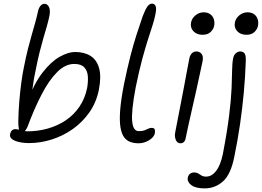

<svg xmlns="http://www.w3.org/2000/svg" viewBox="-20 -780 1446 1060"><path d="M140 10Q120 10 100 7Q80 4 64.5 -2Q49 -8 41 -17.5Q33 -27 36 -41Q39 -54 46.5 -60.5Q54 -67 65 -67Q77 -67 95 -61Q113 -55 131 -55Q190 -55 244.5 -70.5Q299 -86 343.5 -116Q388 -146 418.5 -191Q449 -236 461 -294Q467 -328 465 -358.5Q463 -389 445.5 -408Q428 -427 390 -427Q341 -427 296 -382.5Q251 -338 210 -259Q169 -180 131 -78Q123 -61 115 -55Q107 -49 99 -49Q88 -49 84.5 -65.5Q81 -82 81 -110Q82 -165 86.5 -220Q91 -275 97.5 -323Q104 -371 111 -404Q123 -466 134.5 -511Q146 -556 156 -590.5Q166 -625 174.5 -655.5Q183 -686 190 -718Q193 -734 202.5 -746.5Q212 -759 226 -759Q241 -759 250 -742Q259 -725 253 -693Q246 -660 237.5 -631Q229 -602 219.5 -569.5Q210 -537 199 -493.5Q188 -450 176 -388Q167 -348 160.5 -298Q154 -248 145 -186L130 -217Q168 -319 215 -379.5Q262 -440 309.5 -466.5Q357 -493 394 -493Q445 -493 479.5 -471.5Q514 -450 527 -404Q540 -358 526 -285Q512 -215 474 -160.5Q436 -106 382.5 -68Q329 -30 266 -10Q203 10 140 10Z M744 11Q721 11 700.5 4Q680 -3 665.5 -22Q651 -41 645 -77.5Q639 -114 643.5 -172.5Q648 -231 665 -317Q683 -404 699.5 -468.5Q716 -533 733 -586Q750 -639 768 -691Q783 -730 794.5 -745Q806 -760 819 -760Q833 -760 839 -746.5Q845 -733 838 -701Q833 -674 822.5 -641.5Q812 -609 797.5 -564Q783 -519 765.5 -454.5Q748 -390 729 -297Q716 -228 711.5 -182Q707 -136 710 -108Q713 -80 722.5 -68Q732 -56 745 -56Q766 -56 778 -60.5Q790 -65 798.5 -69.5Q807 -74 817 -74Q831 -74 834 -66Q837 -58 835 -45Q832 -30 818.5 -17.5Q805 -5 785.5 3Q766 11 744 11Z M976 11Q964 11 956.5 2Q949 -7 946.5 -22Q944 -37 948 -53Q964 -137 975.5 -195Q987 -253 995 -296Q1003 -339 1010 -376.5Q1017 -414 1025 -456Q1027 -468 1032.5 -477Q1038 -486 1045.5 -491Q1053 -496 1064 -496Q1082 -496 1092.5 -483Q1103 -470 1099 -445Q1094 -422 1085 -379.5Q1076 -337 1064.5 -285Q1053 -233 1041 -181Q1029 -129 1019.5 -85.5Q1010 -42 1005 -17Q1003 -4 995.5 3.5Q988 11 976 11ZM1098 -588Q1066 -588 1047.5 -608Q1029 -628 1035 -657Q1040 -680 1060 -696Q1080 -712 1104 -712Q1127 -712 1141.5 -701Q1156 -690 1161 -672.5Q1166 -655 1162 -636Q1159 -620 1143.5 -604Q1128 -588 1098 -588Z M1110 260Q1059 260 1035.5 241.5Q1012 223 1017 200Q1020 186 1029.5 179Q1039 172 1053 172Q1065 172 1074 177.5Q1083 183 1092.5 189Q1102 195 1118 195Q1149 195 1173 164Q1197 133 1210 72Q1234 -53 1245 -142.5Q1256 -232 1258.5 -293Q1261 -354 1261.5 -393.5Q1262 -433 1267 -457Q1271 -478 1283 -487Q1295 -496 1306 -496Q1320 -496 1329 -486.5Q1338 -477 1337 -444Q1334 -355 1326 -269Q1318 -183 1305.5 -96Q1293 -9 1274 83Q1255 182 1211.5 221Q1168 260 1110 260ZM1340 -588Q1308 -588 1289.5 -608Q1271 -628 1277 -657Q1282 -680 1302 -696Q1322 -712 1346 -712Q1369 -712 1383.5 -701Q1398 -690 1403 -672.5Q1408 -655 1404 -636Q1401 -620 1385.5 -604Q1370 -588 1340 -588Z"/></svg>

Font: Shantell Sans Light
Style: Italic
Weight: 300
Italic angle: -11°
Designer: Stephen Nixon, Anya Danilova, Shantell Martin
Foundry: Arrow Type
Version: Version 1.008;[ac192a2d6]